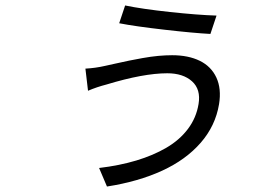

<svg xmlns="http://www.w3.org/2000/svg" viewBox="-20 -628 996 702"><path d="M706 -247.9Q714.8 -301.1 682.2 -330.6Q649.5 -360.1 591.6 -360.1Q504.6 -360.1 369 -318.9Q334.2 -310 301.8 -296.2L292.3 -377.1Q328.1 -378.9 364 -387.1Q368.6 -388.1 401.5 -395.4Q434.3 -402.7 452.4 -406.4Q470.5 -410.2 501.4 -415.7Q532.3 -421.2 559.1 -423.7Q585.9 -426.1 609.4 -426.1Q668.7 -426.1 710.4 -405.7Q752.1 -385.3 771.1 -344.5Q790.1 -303.6 780.9 -247.2Q767.8 -168 713.8 -106Q659.8 -44 573.2 -4.1Q486.5 35.9 371.1 54L342.3 -13.8Q416.9 -22.7 478.5 -41.2Q540.1 -59.7 588.4 -87.9Q636.7 -116.1 667.3 -156.8Q697.8 -197.4 706 -247.9ZM437.5 -608Q498.9 -595.2 600.7 -584.2Q702.4 -573.2 771.7 -571L749.3 -503.9Q687.9 -507.1 581 -519.4Q474.1 -531.6 415.8 -543Z"/></svg>

Font: Karasuma Gothic
Style: Italic
Weight: 400
Italic angle: -9.39999°
Designer: Rasmus Andersson / Ryoko Nishizuka
Foundry: Genbu
Version: Version 1.00